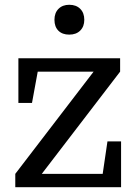

<svg xmlns="http://www.w3.org/2000/svg" viewBox="-20 -784 578 804"><path d="M410 -56 430 -192H487V0H44V-56L372 -484H138L114 -353H57V-540H483V-484L155 -56ZM208 -701Q208 -730 225 -747Q242 -764 270 -764Q299 -764 316 -747Q333 -730 333 -701Q333 -673 316 -656Q299 -639 270 -639Q241 -639 224.5 -655.5Q208 -672 208 -701Z"/></svg>

Font: Domine
Style: Regular
Weight: 400
Designer: Pablo Impallari, Rodrigo Fuenzalida, Brenda Gallo
Foundry: Pablo Impallari, Rodrigo Fuenzalida, Brenda Gallo
Version: Version 2.000;September 19, 2022;FontCreator 14.0.0.2877 64-